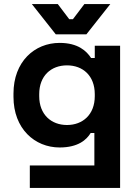

<svg xmlns="http://www.w3.org/2000/svg" viewBox="-20 -720 678 940"><path d="M126 200H568V-496H444V-436H426C404 -470 362 -510 272 -510C149 -510 46 -418 46 -262V-246C46 -90 150 2 272 2C363 2 404 -36 424 -69H442V90H126ZM136 -700 253 -552H403L520 -700H393L337 -626H319L263 -700ZM172 -249V-259C172 -349 230 -400 308 -400C386 -400 444 -349 444 -259V-249C444 -159 385 -108 308 -108C231 -108 172 -159 172 -249Z"/></svg>

Font: Meta Space
Style: Bold
Weight: 700
Designer: Meta Pool / Florian Karsten
Foundry: Meta Pool / Florian Karsten
Version: Version 2.000;Glyphs 3.1.1 (3137)